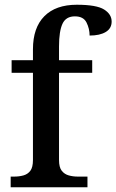

<svg xmlns="http://www.w3.org/2000/svg" viewBox="-20 -790 491 810"><path d="M25 0V-45H40Q61 -45 79 -50Q97 -55 108 -69.5Q119 -84 119 -115V-483H29V-536H119V-582Q119 -673 167 -721.5Q215 -770 304 -770Q387 -770 419 -750Q451 -730 451 -699Q451 -670 426 -655Q401 -640 358 -640Q358 -669 345 -695Q332 -721 296 -721Q258 -721 243.5 -689.5Q229 -658 229 -594V-536H369V-483H229V-115Q229 -84 240.5 -69.5Q252 -55 270 -50Q288 -45 308 -45H349V0Z"/></svg>

Font: Noto Serif Toto Medium
Style: Regular
Weight: 500
Designer: Monotype Design Team
Foundry: Monotype Imaging Inc.
Version: Version 2.001; ttfautohint (v1.8.4.7-5d5b)